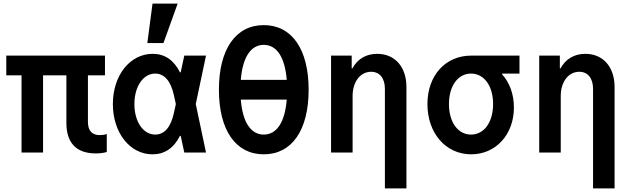

<svg xmlns="http://www.w3.org/2000/svg" viewBox="-20 -850 3520 1070"><path d="M100 0H220V-430H350V-165C350 -53 406 5 514 5C538 5 559 2 575 -3V-103C563 -99 549 -97 536 -97C492 -97 470 -122 470 -172V-430H565V-540H15V-430H100Z M831 -550C705 -550 609 -431 609 -270C609 -110 704 10 830 10C897 10 948 -24 983 -93H987L1007 0H1128L1071 -270L1128 -540H1007L987 -447H983C948 -516 898 -550 831 -550ZM949 -220C932 -141 896 -100 845 -100C778 -100 729 -172 729 -270C729 -368 778 -440 845 -440C895 -440 932 -399 949 -320L960 -270ZM970 -830H830L801 -610H891Z M1450 10C1607 10 1700 -125 1700 -350C1700 -575 1607 -710 1450 -710C1293 -710 1200 -575 1200 -350C1200 -125 1293 10 1450 10ZM1450 -100C1377 -100 1332 -170 1322 -295H1578C1568 -170 1523 -100 1450 -100ZM1450 -600C1523 -600 1568 -530 1578 -405H1322C1332 -530 1377 -600 1450 -600Z M1825 0H1945V-315C1945 -394 1988 -450 2048 -450C2096 -450 2125 -414 2125 -355V200H2245V-365C2245 -477 2181 -550 2082 -550C2020 -550 1972 -521 1944 -469H1940V-540H1825Z M2605 -100C2532 -100 2482 -169 2482 -270C2482 -371 2532 -440 2605 -440C2678 -440 2728 -371 2728 -270C2728 -169 2678 -100 2605 -100ZM2606 10C2742 10 2844 -99 2844 -251C2844 -325 2820 -390 2778 -436V-440H2875V-540H2605C2465 -540 2362 -432 2362 -270C2362 -108 2464 10 2606 10Z M2985 0H3105V-315C3105 -394 3148 -450 3208 -450C3256 -450 3285 -414 3285 -355V200H3405V-365C3405 -477 3341 -550 3242 -550C3180 -550 3132 -521 3104 -469H3100V-540H2985Z"/></svg>

Font: CommitMono-dimboump
Style: Bold
Weight: 700
Monospace: yes
Designer: Eigil Nikolajsen
Foundry: Eigil Nikolajsen
Version: Version 1.143